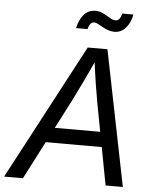

<svg xmlns="http://www.w3.org/2000/svg" viewBox="-84 -978 826 1028"><g transform="rotate(5 329.5 -463.5)"><path d="M-22.9 0 362.8 -727.5H468.8L615.2 0H522.5L440.4 -433.1Q433.6 -469.7 423.8 -530.8Q414.1 -591.8 402.3 -684.1H421.4Q380.9 -595.2 351.8 -534.7Q322.8 -474.1 301.8 -433.1L78.1 0ZM145 -203.1 158.2 -283.7H527.8L514.6 -203.1ZM497.1 -823.7Q479 -823.7 462.6 -829.8Q446.3 -835.9 432.1 -844Q418 -852.1 406.2 -858.2Q394.5 -864.3 385.3 -864.3Q372.1 -864.3 364 -851.8Q356 -839.4 353 -825.7H291.5Q300.8 -870.1 324.7 -898.4Q348.6 -926.8 387.2 -926.8Q406.2 -926.8 421.4 -920.4Q436.5 -914.1 449.5 -906Q462.4 -897.9 474.1 -891.6Q485.8 -885.3 498 -885.3Q510.7 -885.3 518.3 -894.8Q525.9 -904.3 531.7 -924.8H591.3Q582 -877.9 557.1 -850.8Q532.2 -823.7 497.1 -823.7Z"/></g></svg>

Font: Inter 18pt
Style: Italic
Weight: 400
Italic angle: -9.3988°
Designer: Rasmus Andersson
Foundry: rsms
Version: Version 4.001;git-66647c0bb